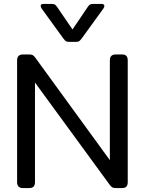

<svg xmlns="http://www.w3.org/2000/svg" viewBox="-20 -957 737 977"><path d="M301 -763 193 -912Q187 -921 187 -927Q187 -937 200 -937H240Q254 -937 259 -934Q264 -931 271 -921L349 -807L426 -921Q433 -931 438 -934Q443 -937 457 -937H497Q511 -937 511 -926Q511 -920 505 -912L397 -763Q388 -751 383 -747.5Q378 -744 366 -744H332Q320 -744 315 -747.5Q310 -751 301 -763ZM67 -30V-650Q67 -680 98 -680H128Q140 -680 146.5 -676.5Q153 -673 160 -663L539 -142V-650Q539 -680 569 -680H600Q616 -680 623 -672.5Q630 -665 630 -650V-30Q630 -15 623 -7.5Q616 0 600 0H569Q558 0 551.5 -3.5Q545 -7 538 -17L158 -537V-30Q158 -15 151 -7.5Q144 0 128 0H97Q67 0 67 -30Z"/></svg>

Font: Mitr Light
Style: Regular
Weight: 300
Designer: Thanarat Vachiruckul
Foundry: Cadson Demak
Version: Version 1.003